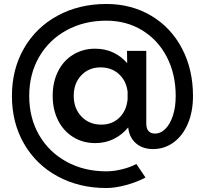

<svg xmlns="http://www.w3.org/2000/svg" viewBox="-20 -735 1031 966"><path d="M40 -252Q40 -386 100.5 -491.5Q161 -597 269.5 -656Q378 -715 515 -715Q641 -715 740.5 -656Q840 -597 895.5 -491.5Q951 -386 951 -252Q951 -174 925.5 -113.5Q900 -53 854 -19Q808 15 750 15Q697 15 663.5 -14.5Q630 -44 625 -94Q595 -57 552.5 -36Q510 -15 459 -15Q397 -15 348 -45.5Q299 -76 272 -130Q245 -184 245 -253Q245 -322 272 -376Q299 -430 348 -460Q397 -490 459 -490Q508 -490 549 -471Q590 -452 620 -417L619 -479H716V-113Q716 -88 727.5 -75.5Q739 -63 759 -63Q789 -63 813 -87.5Q837 -112 850.5 -155Q864 -198 864 -252Q864 -362 819.5 -448Q775 -534 695.5 -582.5Q616 -631 515 -631Q403 -631 314.5 -582.5Q226 -534 176.5 -448Q127 -362 127 -252Q127 -142 176.5 -56Q226 30 314.5 78.5Q403 127 515 127Q553 127 595 116.5Q637 106 666 90L712 158Q670 181 614.5 196Q559 211 515 211Q378 211 269.5 152Q161 93 100.5 -12.5Q40 -118 40 -252ZM490 -108Q545 -108 581 -143.5Q617 -179 622 -236V-274Q615 -329 578 -362.5Q541 -396 486 -396Q427 -396 389 -356Q351 -316 351 -253Q351 -189 390 -148.5Q429 -108 490 -108Z"/></svg>

Font: Oak Sans SemiBold
Style: Regular
Weight: 600
Designer: Erik Kennedy, Walven
Foundry: Erik Kennedy, Walven
Version: Version 1.000